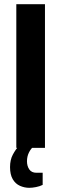

<svg xmlns="http://www.w3.org/2000/svg" viewBox="-20 -707 294 918"><path d="M58 0V-687H195V0ZM120 191Q97 191 75.5 181.5Q54 172 41 150Q28 128 28 92Q28 57 41.5 32Q55 7 72 -12H142V-8Q128 3 118.5 22Q109 41 109 64Q109 87 120 103Q131 119 154 119H184V177Q170 184 152 187.5Q134 191 120 191Z"/></svg>

Font: Archivo Condensed
Style: Bold
Weight: 700
Width: 3
Designer: Hector Gatti
Foundry: Omnibus-Type
Version: Version 2.001